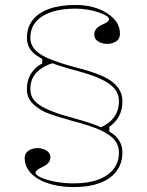

<svg xmlns="http://www.w3.org/2000/svg" viewBox="-20 -743 596 778"><path d="M279 15Q235 15 198.5 6.5Q162 -2 135.5 -17.5Q109 -33 94.5 -54.5Q80 -76 80 -102Q80 -116 87.5 -125Q95 -134 107 -138.5Q119 -143 132 -143Q145 -143 157 -138.5Q169 -134 176.5 -126Q184 -118 184 -105Q184 -94 177.5 -85Q171 -76 157 -69Q138 -60 131 -54Q124 -48 124 -43Q124 -34 145.5 -24Q167 -14 202.5 -7Q238 0 279 0Q337 0 377.5 -15Q418 -30 440 -58Q462 -86 462 -125Q462 -154 444.5 -175.5Q427 -197 387 -215.5Q347 -234 277 -252Q231 -265 206 -273Q181 -281 162 -289Q130 -305 109.5 -326.5Q89 -348 89 -382Q89 -405 96 -424.5Q103 -444 117 -459.5Q131 -475 151 -486V-509L196 -488Q153 -475 128 -449Q103 -423 103 -382Q103 -362 112 -346Q121 -330 141.5 -316.5Q162 -303 196 -290Q230 -277 279 -264Q353 -244 396 -224.5Q439 -205 457.5 -181Q476 -157 476 -125Q476 -92 462.5 -66Q449 -40 424 -22Q399 -4 362.5 5.5Q326 15 279 15ZM384 -225Q422 -241 442 -268Q462 -295 462 -333Q462 -362 444.5 -383.5Q427 -405 387 -423.5Q347 -442 277 -460Q207 -479 165.5 -497.5Q124 -516 106.5 -538Q89 -560 89 -590Q89 -632 112.5 -662Q136 -692 180.5 -707.5Q225 -723 287 -723Q336 -723 376.5 -708Q417 -693 441.5 -667Q466 -641 466 -606Q466 -585 450 -575Q434 -565 414 -565Q401 -565 389 -569.5Q377 -574 369.5 -582.5Q362 -591 362 -603Q362 -629 394 -643Q410 -650 416 -655Q422 -660 422 -665Q422 -672 410 -679.5Q398 -687 378 -693.5Q358 -700 334.5 -704Q311 -708 287 -708Q200 -708 151.5 -677Q103 -646 103 -590Q103 -564 119.5 -544Q136 -524 174.5 -507Q213 -490 279 -472Q311 -464 342 -454.5Q373 -445 399 -433Q437 -415 456.5 -390Q476 -365 476 -333Q476 -299 462.5 -273Q449 -247 423 -229V-205Z"/></svg>

Font: Kalnia Thin
Style: Regular
Weight: 250
Designer: Frida Medrano
Foundry: Frida Medrano
Version: Version 1.105